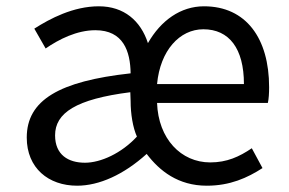

<svg xmlns="http://www.w3.org/2000/svg" viewBox="-20 -577 917 610"><path d="M225 13C295 13 373 -22 446 -88C487 -34 546 13 637 13C711 13 766 -12 814 -43L780 -106C740 -79 701 -61 648 -61C555 -61 483 -136 479 -250H831C834 -263 835 -281 835 -300C835 -455 762 -557 628 -557C554 -557 491 -512 450 -440C427 -511 374 -557 294 -557C213 -557 139 -518 89 -486L125 -423C167 -452 224 -481 283 -481C372 -481 394 -414 395 -344C168 -319 65 -259 65 -140C65 -43 134 13 225 13ZM250 -60C197 -60 155 -85 155 -147C155 -218 221 -262 394 -284L395 -256C395 -215 402 -172 415 -143C366 -90 300 -60 250 -60ZM479 -310C489 -417 551 -484 626 -484C708 -484 755 -423 755 -310Z"/></svg>

Font: Noto Sans KR Regular
Style: Regular
Weight: 400
Designer: Ryoko NISHIZUKA  (kana & ideographs); Paul D. Hunt (Latin, Greek & Cyrillic); Wenlong ZHANG  (bopomofo); Sandoll Communi
Foundry: Adobe Systems Incorporated
Version: Version 1.004;PS 1.004;hotconv 1.0.82;makeotf.lib2.5.63406